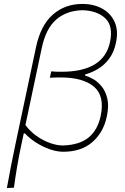

<svg xmlns="http://www.w3.org/2000/svg" viewBox="-20 -764 638 978"><path d="M15 194Q25 137.5 35.5 84.5Q46 31.5 58.5 -28.5L163.5 -524Q187 -635 249 -689.5Q311 -744 400 -744Q457 -744 500.5 -720.2Q544 -696.5 564 -652Q584 -607.5 570.5 -545.5Q560 -496 535 -463.5Q510 -431 478 -412.2Q446 -393.5 414.5 -385L413 -379Q431 -374.5 454.5 -361.2Q478 -348 498 -323.5Q518 -299 526.8 -261.2Q535.5 -223.5 524 -170Q506.5 -88.5 450 -39.8Q393.5 9 302 9Q270.5 9 234.2 -3.5Q198 -16 164.5 -37.2Q131 -58.5 107 -84.5H101L89 -28.5Q76.5 31 67.5 83.2Q58.5 135.5 51 192ZM300 -23Q385 -25.5 431.5 -63.8Q478 -102 493 -174.5Q514 -275.5 458.5 -322.5Q403 -369.5 289 -369.5Q275.5 -369.5 261.8 -369.2Q248 -369 234 -368L241 -400.5Q254 -399 267.2 -398.8Q280.5 -398.5 294 -398.5Q509 -398.5 540.5 -550.5Q557.5 -631.5 516.2 -670.8Q475 -710 399.5 -712Q319 -710 266.2 -664.2Q213.5 -618.5 192.5 -518.5L109.5 -127Q133.5 -94.5 166.5 -71.2Q199.5 -48 234.8 -35.5Q270 -23 300 -23Z"/></svg>

Font: Commissioner Flair Thin
Style: Italic
Weight: 100
Italic angle: -12°
Designer: Kostas Bartsokas
Foundry: Kostas Bartsokas
Version: Version 1.000; ttfautohint (v1.8.3)